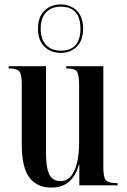

<svg xmlns="http://www.w3.org/2000/svg" viewBox="-20 -834 570 864"><path d="M210 10Q262 10 292 -17.5Q322 -45 335 -93H337V0H509V-10H505Q468 -10 456.5 -23Q445 -36 445 -81V-536H278V-526H280Q316 -526 326 -512Q336 -498 336 -451V-194Q336 -112 314.5 -65.5Q293 -19 252 -19Q218 -19 202.5 -48Q187 -77 187 -147V-536H19V-526H22Q56 -526 67 -512.5Q78 -499 78 -455V-183Q78 -81 112 -35.5Q146 10 210 10ZM253 -596Q297 -596 325.5 -624Q354 -652 354 -705Q354 -758 325.5 -786Q297 -814 253 -814Q209 -814 180 -786Q151 -758 151 -705Q151 -652 180 -624Q209 -596 253 -596ZM253 -606Q212 -606 187.5 -631.5Q163 -657 163 -705Q163 -753 187.5 -778.5Q212 -804 253 -804Q342 -804 342 -705Q342 -606 253 -606Z"/></svg>

Font: Noto Serif Display Condensed Semi
Style: Regular
Weight: 600
Width: 3
Designer: Monotype Design Team
Foundry: Monotype Imaging Inc.
Version: Version 1.900